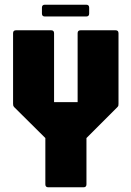

<svg xmlns="http://www.w3.org/2000/svg" viewBox="-20 -795 558 815"><path d="M185 0Q172.5 0 172.5 -12.5V-209L40.5 -340Q37 -344 36.2 -347.2Q35.5 -350.5 35.5 -355V-654Q35.5 -666.5 48 -666.5H197Q209.5 -666.5 209.5 -654V-361.5H309.5V-654Q309.5 -666.5 322 -666.5H470.5Q483 -666.5 483 -654V-355Q483 -350.5 482.5 -347.2Q482 -344 478 -340L347 -209V-12.5Q347 0 334.5 0ZM170.5 -725Q158 -725 158 -737.5V-762.5Q158 -775 170.5 -775H346Q358.5 -775 358.5 -762.5V-737.5Q358.5 -725 346 -725Z"/></svg>

Font: Jaro 24pt
Style: Regular
Weight: 400
Designer: Agyei Archer, Celine Hurka, Mirko Velimirović
Version: Version 1.000